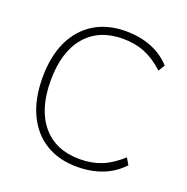

<svg xmlns="http://www.w3.org/2000/svg" viewBox="-130 -841 943 969"><g transform="rotate(20 342.0 -356.0)"><path d="M385 8Q287 8 216 -35.5Q145 -79 106.5 -161Q68 -243 68 -357Q68 -471 106.5 -552Q145 -633 216 -676.5Q287 -720 385 -720Q459 -720 520 -696.5Q581 -673 627 -624L606 -589Q553 -637 501 -658Q449 -679 384 -679Q255 -679 183.5 -594.5Q112 -510 112 -357Q112 -203 183.5 -118Q255 -33 384 -33Q449 -33 501 -54Q553 -75 606 -123L627 -88Q581 -39 520 -15.5Q459 8 385 8Z"/></g></svg>

Font: Muli ExtraLight
Style: Regular
Weight: 250
Designer: Vernon Adams
Foundry: Vernon Adams
Version: Version 2.100; ttfautohint (v1.8.1.43-b0c9)